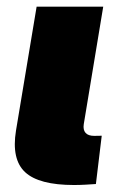

<svg xmlns="http://www.w3.org/2000/svg" viewBox="-20 -542 356 563"><path d="M196.8 0.5Q94.2 0.5 53.7 -37.1Q13.2 -74.7 26.9 -159.2L87.4 -522.5H282.7L225.6 -177.7Q223.1 -161.1 231 -152.3Q238.8 -143.6 256.3 -143.6Q262.7 -143.6 268.3 -143.8Q273.9 -144 278.3 -144L261.2 -2.4Q247.6 -1.5 231.2 -0.5Q214.8 0.5 196.8 0.5Z"/></svg>

Font: Inter 28pt Black
Style: Italic
Weight: 900
Italic angle: -9.3988°
Designer: Rasmus Andersson
Foundry: rsms
Version: Version 4.001;git-66647c0bb